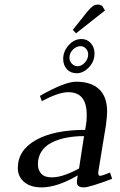

<svg xmlns="http://www.w3.org/2000/svg" viewBox="-20 -814 524 841"><path d="M58.1 -78.1Q58.1 -156.2 137.5 -200.7Q216.8 -245.1 353 -245.1L356.9 -269Q359.9 -283.7 359.9 -309.1Q359.9 -360.8 339.8 -385.5Q319.8 -410.2 278.8 -410.2Q237.3 -410.2 163.1 -371.1L154.8 -394Q263.7 -456.1 313 -456.1Q379.4 -456.1 414.3 -423.1Q449.2 -390.1 449.2 -325.2Q449.2 -304.7 443.8 -264.2L411.1 -64.9Q408.2 -43.9 418 -43.9Q427.2 -43.9 461.9 -58.1L471.2 -30.8Q371.6 6.8 347.2 6.8Q316.9 6.8 316.9 -15.1Q316.9 -25.4 318.8 -35.2L320.8 -45.9Q230.5 6.8 162.1 6.8Q113.8 6.8 85.9 -16.8Q58.1 -40.5 58.1 -78.1ZM146 -94.2Q146 -70.3 160.2 -53.7Q174.3 -37.1 207 -37.1Q234.9 -37.1 268.6 -49.6Q302.2 -62 326.2 -76.2L348.1 -217.8Q306.6 -217.8 271.2 -210.9Q235.8 -204.1 207.3 -189.9Q178.7 -175.8 162.4 -151.4Q146 -127 146 -94.2ZM256.8 -556.2Q256.8 -588.9 280.8 -616Q304.7 -643.1 336.9 -643.1Q361.3 -643.1 377.7 -625Q394 -606.9 394 -580.1Q394 -544.9 369.4 -519Q344.7 -493.2 315.9 -493.2Q289.1 -493.2 272.9 -511Q256.8 -528.8 256.8 -556.2ZM284.2 -561Q284.2 -545.9 294.9 -534.9Q305.7 -523.9 319.8 -523.9Q336.9 -523.9 351.6 -539.8Q366.2 -555.7 366.2 -575.2Q366.2 -590.3 356.4 -601.1Q346.7 -611.8 332 -611.8Q314.5 -611.8 299.3 -596.7Q284.2 -581.5 284.2 -561ZM298.8 -683.1 361.8 -762.2Q377.4 -780.8 387 -787.4Q396.5 -793.9 410.2 -793.9Q414.6 -793.9 418.9 -792.2Q423.3 -790.5 425.8 -789.1L428.2 -787.1L439.9 -768.1L313 -668Z"/></svg>

Font: Dehuti
Style: Bold-Italic
Weight: 700
Version: Version 1.2